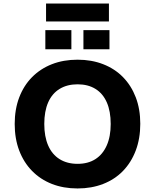

<svg xmlns="http://www.w3.org/2000/svg" viewBox="-20 -1053 875 1084"><path d="M418 11Q338 11 273 -14.5Q208 -40 161 -88Q114 -136 88.5 -203Q63 -270 63 -353Q63 -436 88.5 -503Q114 -570 161 -617.5Q208 -665 273 -690.5Q338 -716 418 -716Q497 -716 562.5 -690.5Q628 -665 674.5 -617.5Q721 -570 746.5 -503.5Q772 -437 772 -354Q772 -271 746.5 -203.5Q721 -136 674.5 -88Q628 -40 562.5 -14.5Q497 11 418 11ZM418 -128Q477 -128 518.5 -154.5Q560 -181 582.5 -231.5Q605 -282 605 -353Q605 -425 583 -475Q561 -525 519 -551Q477 -577 418 -577Q359 -577 316.5 -551Q274 -525 252 -475Q230 -425 230 -353Q230 -282 252 -231.5Q274 -181 316.5 -154.5Q359 -128 418 -128ZM240 -932V-1033H595V-932ZM236 -775V-883H383V-775ZM451 -775V-883H598V-775Z"/></svg>

Font: Nunito Sans 8pt ExtraBold
Style: Regular
Weight: 800
Version: Version 3.101;gftools[0.9.27]